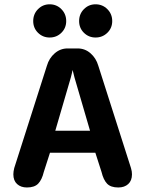

<svg xmlns="http://www.w3.org/2000/svg" viewBox="-20 -840 659 870"><path d="M102 9.5Q74.5 9.5 57.5 -6Q40.5 -21.5 40.5 -50Q40.5 -56.5 41.5 -63.5Q42.5 -70.5 44.5 -78.5L192.5 -542Q202.5 -576.5 228 -598.5Q253.5 -620.5 286 -620.5H332Q365 -620.5 390.2 -598.5Q415.5 -576.5 425.5 -542L573.5 -78.5Q576 -70.5 577 -63.5Q578 -56.5 578 -50Q578 -21.5 561 -6Q544 9.5 516 9.5Q481.5 9.5 465 -8Q448.5 -25.5 440 -61L412 -148H206.5L178.5 -61Q170 -25.5 153.2 -8Q136.5 9.5 102 9.5ZM230.5 -247.5H388L317.5 -489Q315 -498.5 313 -507.2Q311 -516 309 -523Q307.5 -516 305.5 -507.2Q303.5 -498.5 301 -489ZM205 -670Q174 -670 152.2 -691.5Q130.5 -713 130.5 -744.5Q130.5 -776.5 152.2 -798.5Q174 -820.5 205 -820.5Q236.5 -820.5 258.2 -798.5Q280 -776.5 280 -744.5Q280 -713 258.2 -691.5Q236.5 -670 205 -670ZM413 -670Q382 -670 360.2 -691.5Q338.5 -713 338.5 -744.5Q338.5 -776.5 360.2 -798.5Q382 -820.5 413 -820.5Q444.5 -820.5 466.5 -798.5Q488.5 -776.5 488.5 -744.5Q488.5 -713 466.5 -691.5Q444.5 -670 413 -670Z"/></svg>

Font: Sono ExtraLight Monospace SemiBold
Style: Regular
Weight: 600
Version: Version 2.112